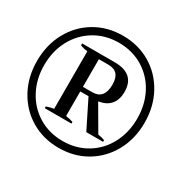

<svg xmlns="http://www.w3.org/2000/svg" viewBox="-157 -901 1112 1089"><g transform="rotate(30 398.5 -357.0)"><path d="M704 -357Q704 -252 658.5 -168.5Q613 -85 533 -37.5Q453 10 352 10Q251 10 171 -37.5Q91 -85 45.5 -168.5Q0 -252 0 -357Q0 -462 45.5 -545.5Q91 -629 171 -676.5Q251 -724 352 -724Q453 -724 533 -676.5Q613 -629 658.5 -545.5Q704 -462 704 -357ZM656 -357Q656 -448 617.5 -521Q579 -594 509.5 -636Q440 -678 352 -678Q264 -678 194.5 -636Q125 -594 86 -521Q47 -448 47 -357Q47 -266 86 -192.5Q125 -119 194.5 -77Q264 -35 352 -35Q440 -35 509.5 -77Q579 -119 617.5 -192.5Q656 -266 656 -357ZM510 -168Q538 -164 554 -157V-146H444L353 -329H299V-168Q323 -165 347 -157V-146H172V-157Q185 -162 199.5 -165.5Q214 -169 220 -169V-546Q192 -549 172 -558V-570H385Q518 -570 518 -452Q518 -401 492.5 -370Q467 -339 415 -331ZM299 -359H359Q400 -359 419 -383Q438 -407 438 -453Q438 -497 419 -518.5Q400 -540 359 -540H299Z"/></g></svg>

Font: Trirong SemiBold
Style: Italic
Weight: 600
Italic angle: -12°
Designer: Katatrad Team
Foundry: CadsonDemak
Version: Version 1.001